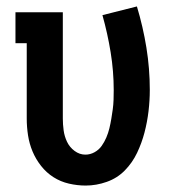

<svg xmlns="http://www.w3.org/2000/svg" viewBox="-20 -568 540 596"><path d="M246 8Q220 8 194 2Q168 -4 146 -18Q124 -32 107.5 -53Q91 -74 81 -98Q71 -122 67 -148Q63 -174 63 -200V-434H28V-530H175V-200Q175 -182 177.5 -163.5Q180 -145 188 -128Q196 -111 211.5 -99.5Q227 -88 245 -88Q260 -88 273.5 -95.5Q287 -103 295.5 -115Q304 -127 310 -141Q316 -155 319.5 -169.5Q323 -184 325.5 -199Q328 -214 330 -228.5Q332 -243 332.5 -258Q333 -273 333 -288Q333 -347 323.5 -405.5Q314 -464 298 -521L405 -548Q424 -485 434.5 -420Q445 -355 445 -289Q445 -256 441 -222.5Q437 -189 428.5 -156.5Q420 -124 405.5 -93.5Q391 -63 367.5 -39Q344 -15 311.5 -3.5Q279 8 246 8Z"/></svg>

Font: Iosevka Slab
Style: Bold
Weight: 700
Monospace: yes
Designer: Belleve Invis
Foundry: Belleve Invis
Version: Version 11.1.1; ttfautohint (v1.8.3)